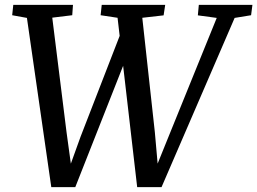

<svg xmlns="http://www.w3.org/2000/svg" viewBox="-20 -763 1056 788"><path d="M190.5 5 90.5 -689.5 30 -700.5 34.5 -743H279.5L276.5 -700.5L194.5 -690.5L253 -221L277 -46L255 -47.5L310.5 -201.5L474.5 -624.5L491.5 -508.5L289 5ZM543 5 462.5 -690 393 -700.5 397.5 -743H658L651.5 -700L564 -690L615.5 -220.5L631 -46L609.5 -48.5L674.5 -209L869.5 -689.5L792 -700L796 -743H1016L1010.5 -700.5L943 -689.5L643 5Z"/></svg>

Font: Merriweather 24pt
Style: Italic
Weight: 400
Italic angle: -7.8°
Designer: Eben Sorkin
Foundry: Eben Sorkin
Version: Version 2.101